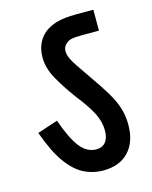

<svg xmlns="http://www.w3.org/2000/svg" viewBox="-94 -685 563 709"><g transform="rotate(-15 188.0 -330.5)"><path d="M346 -179Q346 -113 311 -76Q276 -39 214 -39Q174 -39 139.5 -56.5Q105 -74 74.5 -116.5Q44 -159 17 -235L95 -261Q122 -185 148 -153Q174 -121 209 -121Q232 -121 244.5 -136.5Q257 -152 257 -180Q257 -213 241 -245.5Q225 -278 185 -329Q151 -375 127.5 -417Q104 -459 104 -500Q104 -556 142 -589Q160 -604 188.5 -613Q217 -622 267 -622H331V-542H265Q240 -542 227.5 -539.5Q215 -537 207 -530Q192 -519 192 -501Q192 -488 198 -474Q204 -460 218.5 -438.5Q233 -417 258 -381Q289 -337 308.5 -304Q328 -271 337 -241.5Q346 -212 346 -179Z"/></g></svg>

Font: Noto Sans ExtraCondensed Medium
Style: Regular
Weight: 500
Width: 2
Designer: Monotype Design Team
Foundry: Monotype Imaging Inc.
Version: Version 2.013; ttfautohint (v1.8.4.7-5d5b)